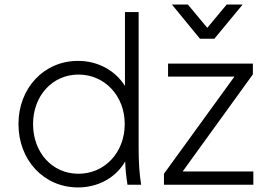

<svg xmlns="http://www.w3.org/2000/svg" viewBox="-20 -810 1153 842"><path d="M322 12C411 12 488 -31 529 -102C530 -69 533 -39 539 0H599C591 -51 588 -95 588 -168V-757H528V-433C486 -500 411 -543 322 -543C173 -543 61 -424 61 -266C61 -107 173 12 322 12ZM125 -266C125 -390 210 -483 324 -483C439 -483 527 -390 527 -266C527 -141 439 -48 324 -48C209 -48 125 -141 125 -266ZM699 0H1091V-58H781L1089 -484V-531H717V-474H1008L699 -48ZM734 -790 857 -640H920L1044 -790H974L889 -688L804 -790Z"/></svg>

Font: Mluvka Light
Style: Regular
Weight: 300
Designer: Modified by Jiří Krblich, Original typeface by Gumpita Rahayu
Foundry: Gumpita Rahayu & Jiří Krblich
Version: Version 2.000;Glyphs 3.1.1 (3134)